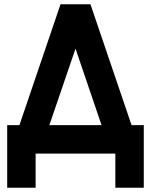

<svg xmlns="http://www.w3.org/2000/svg" viewBox="-20 -720 707 900"><path d="M13.7 160H147V0H520.7V160H654V-133.3H596.7L404 -700H263.7L71 -133.3H13.7ZM334 -492 456 -133.3H211.3Z"/></svg>

Font: Unageo Variable
Style: Regular
Weight: 300
Designer: Richard Sepsi
Foundry: Richard Sepsi
Version: Version 2.200